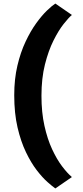

<svg xmlns="http://www.w3.org/2000/svg" viewBox="-20 -883 464 1079"><path d="M291 176Q275 165 246.8 140Q218.5 115 186.5 73.5Q154.5 32 125.8 -27.8Q97 -87.5 78.5 -167Q60 -246.5 60 -348Q60 -439 77.8 -514.2Q95.5 -589.5 123.8 -649.2Q152 -709 183.8 -752.8Q215.5 -796.5 244.2 -824Q273 -851.5 291 -863L384 -799Q366 -784 337.5 -748Q309 -712 280.5 -655Q252 -598 232.5 -520.5Q213 -443 213 -345Q213 -251 229.8 -176Q246.5 -101 272.8 -44.5Q299 12 328.5 51Q358 90 384 112Z"/></svg>

Font: Merriweather Sans Black
Style: Regular
Weight: 900
Designer: Eben Sorkin
Foundry: Eben Sorkin
Version: Version 1.008; ttfautohint (v1.7.19-72a1) -l 8 -r 50 -G 200 